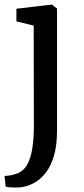

<svg xmlns="http://www.w3.org/2000/svg" viewBox="-30 -588 374 851"><path d="M53.5 243Q46.3 243.4 33.7 243.1Q21.2 242.9 9.8 241.9Q-1.6 240.9 -5 239L-10 191.7Q-2.8 192 12.4 189.8Q27.6 187.7 44.8 181.2Q73.8 171 90.2 141.9Q106.6 112.7 113.4 68.8Q120.1 24.8 120.1 -29.9L119.3 -474.6L42.7 -493.1V-549.3L198.4 -567.6H200.4L222.7 -550.1V-7Q222.7 55 209.5 101Q196.3 147 172.7 177.6Q149.1 208.2 118.6 224.3Q88 240.4 53.5 243Z"/></svg>

Font: Merriweather Light
Style: Regular
Weight: 300
Version: Version 2.100